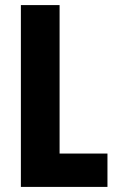

<svg xmlns="http://www.w3.org/2000/svg" viewBox="-20 -734 456 754"><path d="M62 0V-714H214V-131H402V0Z"/></svg>

Font: Noto Sans Myanmar UI ExtraCondensed ExtraBold
Style: Regular
Weight: 800
Width: 2
Designer: Monotype Design Team
Foundry: Monotype Imaging Inc.
Version: Version 2.103; ttfautohint (v1.8.4.7-5d5b)